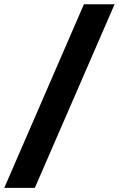

<svg xmlns="http://www.w3.org/2000/svg" viewBox="-74 -782 563 911"><path d="M469.7 -761.7 91.3 109.4H-53.7L324.2 -761.7Z"/></svg>

Font: Inter 17pt ExtraBold
Style: Italic
Weight: 800
Italic angle: -9.3988°
Version: Version 4.001;git-66647c0bb